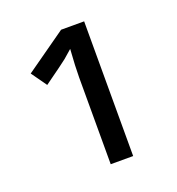

<svg xmlns="http://www.w3.org/2000/svg" viewBox="-88 -787 527 573"><g transform="rotate(-20 175.0 -500.0)"><path d="M167 -713.9H240.2V-286.1H168.9V-562Q168.9 -594.7 172.9 -650.9Q157.7 -637.2 146.5 -627.9Q135.3 -618.7 71.8 -573.2L37.1 -622.1Z"/></g></svg>

Font: Noto Sans Southeast Asian
Style: Regular
Weight: 400
Designer: Monotype Design Team
Foundry: Monotype Imaging Inc.
Version: Version 1.06 uh; ttfautohint (v1.4.1)